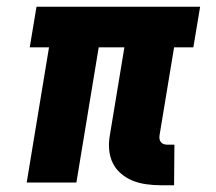

<svg xmlns="http://www.w3.org/2000/svg" viewBox="-20 -540 640 568"><path d="M495 8H455Q434 8 412.5 5Q391 2 372.5 -5.5Q354 -13 338.5 -26Q323 -39 314 -57Q305 -75 303 -96.5Q301 -118 305 -140L348 -400H272L206 0H59L125 -400H68L88 -520H572L552 -400H495L452 -140Q451 -134 452 -128.5Q453 -123 456.5 -119Q460 -115 465 -113.5Q470 -112 475 -112H496Z"/></svg>

Font: Iosevka Aile Heavy Oblique
Style: Regular
Weight: 900
Italic angle: -9°
Designer: Belleve Invis
Foundry: Belleve Invis
Version: Version 31.1.0; ttfautohint (v1.8.4)